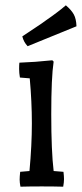

<svg xmlns="http://www.w3.org/2000/svg" viewBox="-20 -702 308 723"><path d="M84 -528Q69 -544 64 -565Q83 -578 112 -597Q141 -616 154 -626Q195 -654 228 -682Q249 -664 258 -647.5Q267 -631 268 -603Q208 -579 84 -528ZM91 -58Q100 -156 100 -237.5Q100 -319 92 -407L55 -410Q52 -427 52 -442.5Q52 -458 53 -466Q111 -468 177 -475L182 -470Q173 -411 173 -272Q173 -133 182 -58L219 -55Q221 -39 221 -27.5Q221 -16 218 1Q183 0 137 0Q91 0 57 1Q54 -14 54 -25.5Q54 -37 56 -55Z"/></svg>

Font: Port Lligat Slab
Style: Regular
Weight: 400
Designer: Dario Muhafara, Eduardo Rodriguez Tunni
Foundry: Tipo
Version: Version 1.002